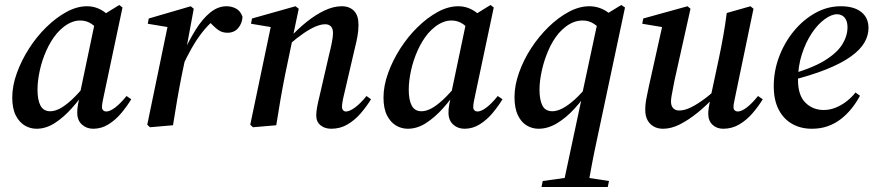

<svg xmlns="http://www.w3.org/2000/svg" viewBox="-20 -501 3499 768"><path d="M126 14Q101 14 79 1Q57 -12 43 -39.5Q29 -67 29 -111Q29 -158 47.5 -209Q66 -260 96.5 -307.5Q127 -355 166 -393Q205 -431 246.5 -453.5Q288 -476 328 -476Q350 -476 369.5 -468.5Q389 -461 405.5 -447Q422 -433 434 -413L383 -374Q368 -390 347.5 -404.5Q327 -419 301 -419Q284 -419 267.5 -412.5Q251 -406 236 -394.5Q221 -383 207 -367Q183 -338 165.5 -299Q148 -260 139 -218.5Q130 -177 130 -142Q130 -101 142 -78.5Q154 -56 181 -56Q199 -56 220 -67Q241 -78 267.5 -102.5Q294 -127 326 -167L332 -148H329Q301 -106 268 -69Q235 -32 199.5 -9Q164 14 126 14ZM353 14Q326 14 307.5 -3Q289 -20 289 -50Q289 -58 289.5 -65.5Q290 -73 292.5 -86Q295 -99 300 -120L299 -123L362 -423L368 -426L457 -481L470 -471L395 -117Q392 -103 390 -92.5Q388 -82 388 -72Q388 -64 393 -59.5Q398 -55 405 -55Q420 -55 441.5 -71.5Q463 -88 486 -117L505 -104Q488 -76 465.5 -49Q443 -22 414.5 -4Q386 14 353 14Z M708 -233 697 -276H707Q734 -336 762 -381Q790 -426 821 -451Q852 -476 886 -476Q907 -476 924.5 -466.5Q942 -457 950 -434Q949 -408 933 -389Q917 -370 890 -370Q869 -370 854 -380.5Q839 -391 821 -410L808 -425L838 -429V-423Q811 -400 788 -370.5Q765 -341 745.5 -306Q726 -271 708 -233ZM569 -2 652 -403 673 -389 571 -406 575 -427 743 -476 755 -466 723 -293 725 -286 708 -205Q698 -155 689 -103.5Q680 -52 672 0L580 8Z M992 8 981 -2 1065 -403 1086 -389 984 -406 988 -427 1162 -476 1175 -466 1151 -352 1150 -344 1121 -205Q1111 -155 1102 -103.5Q1093 -52 1085 0ZM1305 14Q1279 14 1262 0Q1245 -14 1245 -39Q1245 -54 1248.5 -73Q1252 -92 1258 -116L1297 -285Q1303 -308 1307.5 -331.5Q1312 -355 1312 -368Q1312 -387 1303.5 -395.5Q1295 -404 1281 -404Q1264 -404 1242.5 -395Q1221 -386 1194.5 -368Q1168 -350 1136 -322L1130 -347H1136Q1170 -384 1206 -413Q1242 -442 1278 -459Q1314 -476 1347 -476Q1378 -476 1396 -457.5Q1414 -439 1414 -402Q1414 -380 1410 -357Q1406 -334 1400 -311L1356 -122Q1352 -106 1350 -93.5Q1348 -81 1348 -74Q1348 -65 1352.5 -60Q1357 -55 1364 -55Q1378 -55 1400 -71Q1422 -87 1446 -117L1464 -104Q1447 -76 1423.5 -48.5Q1400 -21 1370.5 -3.5Q1341 14 1305 14Z M1611 14Q1586 14 1564 1Q1542 -12 1528 -39.5Q1514 -67 1514 -111Q1514 -158 1532.5 -209Q1551 -260 1581.5 -307.5Q1612 -355 1651 -393Q1690 -431 1731.5 -453.5Q1773 -476 1813 -476Q1835 -476 1854.5 -468.5Q1874 -461 1890.5 -447Q1907 -433 1919 -413L1868 -374Q1853 -390 1832.5 -404.5Q1812 -419 1786 -419Q1769 -419 1752.5 -412.5Q1736 -406 1721 -394.5Q1706 -383 1692 -367Q1668 -338 1650.5 -299Q1633 -260 1624 -218.5Q1615 -177 1615 -142Q1615 -101 1627 -78.5Q1639 -56 1666 -56Q1684 -56 1705 -67Q1726 -78 1752.5 -102.5Q1779 -127 1811 -167L1817 -148H1814Q1786 -106 1753 -69Q1720 -32 1684.5 -9Q1649 14 1611 14ZM1838 14Q1811 14 1792.5 -3Q1774 -20 1774 -50Q1774 -58 1774.5 -65.5Q1775 -73 1777.5 -86Q1780 -99 1785 -120L1784 -123L1847 -423L1853 -426L1942 -481L1955 -471L1880 -117Q1877 -103 1875 -92.5Q1873 -82 1873 -72Q1873 -64 1878 -59.5Q1883 -55 1890 -55Q1905 -55 1926.5 -71.5Q1948 -88 1971 -117L1990 -104Q1973 -76 1950.5 -49Q1928 -22 1899.5 -4Q1871 14 1838 14Z M2134 14Q2109 14 2087 1Q2065 -12 2051.5 -40Q2038 -68 2038 -113Q2038 -159 2056 -210Q2074 -261 2104.5 -308Q2135 -355 2174 -393Q2213 -431 2255 -453.5Q2297 -476 2337 -476Q2358 -476 2377.5 -469.5Q2397 -463 2414 -450Q2431 -437 2444 -418L2392 -374Q2376 -392 2356 -405.5Q2336 -419 2311 -419Q2292 -419 2275 -412.5Q2258 -406 2242.5 -394Q2227 -382 2214 -367Q2190 -338 2173 -298.5Q2156 -259 2147 -217.5Q2138 -176 2138 -142Q2138 -102 2149.5 -79Q2161 -56 2190 -56Q2207 -56 2229 -67Q2251 -78 2278.5 -102.5Q2306 -127 2337 -167L2349 -148H2340Q2313 -105 2279.5 -68Q2246 -31 2209 -8.5Q2172 14 2134 14ZM2146 247 2151 223 2259 208H2317L2416 223L2411 247ZM2231 247 2308 -114 2309 -126 2373 -425 2380 -429 2465 -481 2480 -471 2366 66Q2356 112 2347.5 157Q2339 202 2331 247Z M2632 14Q2611 14 2595 5Q2579 -4 2570 -20.5Q2561 -37 2561 -61Q2561 -85 2566 -109.5Q2571 -134 2576 -158L2631 -405L2645 -390L2549 -406L2553 -427L2730 -476L2742 -466L2678 -179Q2675 -164 2672 -148Q2669 -132 2666.5 -118.5Q2664 -105 2664 -95Q2664 -77 2673 -68Q2682 -59 2696 -59Q2715 -59 2736 -68Q2757 -77 2784 -95.5Q2811 -114 2844 -143L2852 -117H2841Q2806 -79 2770 -50Q2734 -21 2699.5 -3.5Q2665 14 2632 14ZM2873 14Q2847 14 2830 -2Q2813 -18 2813 -46Q2813 -56 2815 -70Q2817 -84 2823 -111V-115L2855 -265Q2865 -312 2873 -357Q2881 -402 2887 -449L2982 -476L2994 -466L2922 -120Q2919 -104 2916.5 -93Q2914 -82 2914 -72Q2914 -64 2919 -59.5Q2924 -55 2931 -55Q2946 -55 2967 -71Q2988 -87 3012 -117L3031 -104Q3014 -76 2990.5 -48.5Q2967 -21 2937.5 -3.5Q2908 14 2873 14Z M3227 14Q3183 14 3148.5 -5.5Q3114 -25 3094.5 -63Q3075 -101 3075 -156Q3075 -218 3097 -275.5Q3119 -333 3156.5 -378Q3194 -423 3242 -449.5Q3290 -476 3343 -476Q3396 -476 3425 -453Q3454 -430 3454 -389Q3454 -359 3437.5 -330.5Q3421 -302 3383.5 -275Q3346 -248 3285 -223.5Q3224 -199 3135 -177L3132 -201Q3224 -226 3275.5 -257Q3327 -288 3348.5 -322.5Q3370 -357 3370 -392Q3370 -417 3358.5 -430.5Q3347 -444 3328 -444Q3306 -444 3278.5 -424Q3251 -404 3227 -368Q3203 -332 3187.5 -284Q3172 -236 3172 -181Q3172 -120 3201.5 -90.5Q3231 -61 3275 -61Q3300 -61 3324 -71Q3348 -81 3368 -97Q3388 -113 3402 -131L3420 -118Q3405 -90 3385.5 -66Q3366 -42 3342.5 -24Q3319 -6 3290.5 4Q3262 14 3227 14Z"/></svg>

Font: Source Serif 4 48pt SemiBold
Style: Italic
Weight: 600
Italic angle: -12°
Designer: Frank Grießhammer
Foundry: Adobe Systems Incorporated
Version: Version 4.004;hotconv 1.0.116;makeotfexe 2.5.65601